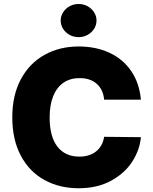

<svg xmlns="http://www.w3.org/2000/svg" viewBox="-20 -955 784 984"><path d="M387.7 -554.7Q339.4 -554.7 304.9 -530.8Q270.5 -506.8 252.4 -461.7Q234.4 -416.5 234.4 -353.5Q234.4 -254.9 274.2 -203.6Q314 -152.3 386.7 -152.3Q439.5 -152.3 472.9 -179.4Q506.3 -206.5 513.7 -253.9L702.1 -252Q696.8 -188 658.4 -127.7Q620.1 -67.4 549.6 -28.8Q479 9.8 382.8 9.8Q284.7 9.8 207.5 -32.7Q130.4 -75.2 86.7 -157.2Q43 -239.3 43 -353.5Q43 -467.8 87.4 -549.8Q131.8 -631.8 209 -674.3Q286.1 -716.8 382.8 -716.8Q471.2 -716.8 540.5 -684.8Q609.9 -652.8 652.1 -591.3Q694.3 -529.8 702.1 -444.3H513.7Q509.3 -495.1 476.3 -524.9Q443.4 -554.7 387.7 -554.7ZM291 -849.6Q291 -872.6 303.5 -892.1Q315.9 -911.6 336.9 -923.1Q357.9 -934.6 382.8 -934.6Q407.7 -934.6 428.7 -923.1Q449.7 -911.6 462.2 -892.1Q474.6 -872.6 474.6 -849.6Q474.6 -826.7 462.2 -807.1Q449.7 -787.6 428.7 -776.1Q407.7 -764.6 382.8 -764.6Q357.9 -764.6 336.9 -776.1Q315.9 -787.6 303.5 -807.1Q291 -826.7 291 -849.6Z"/></svg>

Font: Pretendard JP Black
Style: Regular
Weight: 900
Designer: Base glyphs from Inter by Rasmus Andersson; Hangeul glyphs from Noto Sans CJK(Source Han Sans) by Jang Soo-young and Kan
Foundry: Kil Hyung-jin
Version: Version 1.309